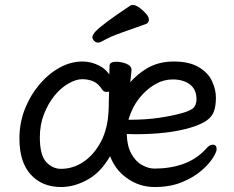

<svg xmlns="http://www.w3.org/2000/svg" viewBox="-20 -733 940 771"><path d="M388 -566Q381 -562 373 -562Q365 -562 358 -569Q351 -576 351 -584.5Q351 -593 364 -607Q391 -636 504 -711Q507 -713 513 -713Q525 -713 539.5 -702.5Q554 -692 566 -678.5Q578 -665 578 -654Q578 -642 567 -637Q518 -619 470 -602.5Q422 -586 388 -566ZM379 -469Q403 -457 419 -434Q420 -459 420 -469Q420 -485 447 -485Q465 -485 485 -478Q508 -469 508 -453V-451Q508 -446 506 -429.5Q504 -413 503 -403Q534 -437 571 -459Q617 -486 678 -486Q739 -486 777 -464Q815 -442 831 -408Q847 -374 847 -341.5Q847 -309 839.5 -287Q832 -265 810.5 -249.5Q789 -234 747 -221Q659 -194 521 -194L489 -195Q490 -148 507 -116.5Q524 -85 550 -70.5Q576 -56 600 -56Q663 -56 715.5 -74.5Q768 -93 807 -135Q821 -152 834 -152Q850 -152 850 -134Q850 -123 835 -99Q820 -75 789 -48Q758 -21 711 -1.5Q664 18 601 18Q538 18 488 -19Q443 -51 422 -106Q387 -44 336 -14Q281 18 225 18Q149 18 103.5 -32Q58 -82 58 -176Q58 -240 80 -295.5Q102 -351 138.5 -394Q175 -437 219.5 -461.5Q264 -486 311 -486Q347 -486 379 -469ZM418 -365Q413 -364 408 -364Q397 -364 392 -371Q375 -398 354.5 -406.5Q334 -415 310 -415Q286 -415 255.5 -398Q225 -381 199 -349Q173 -317 156.5 -274.5Q140 -232 140 -182Q140 -110 165.5 -82.5Q191 -55 225 -55Q273 -55 315 -83Q357 -111 385 -163.5Q413 -216 416 -289V-290Q417 -303 417 -324.5Q417 -346 418 -365ZM769 -335Q769 -374 742.5 -394Q716 -414 674 -414Q639 -414 608.5 -397.5Q578 -381 554 -355.5Q530 -330 516 -302.5Q502 -275 496 -252Q566 -252 619 -260Q672 -268 710 -278.5Q748 -289 758.5 -301.5Q769 -314 769 -335Z"/></svg>

Font: Moon Stars Kai HW
Style: Bold
Weight: 700
Designer: GuiWonder
Version: Version 1.101